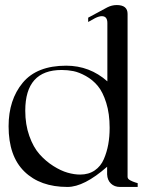

<svg xmlns="http://www.w3.org/2000/svg" viewBox="-20 -740 587 760"><path d="M80 -302Q80 -247 96 -202Q112 -157 136.5 -129.5Q161 -102 191 -83Q221 -64 247.5 -56.5Q274 -49 297 -49Q331 -49 355 -65.5Q379 -82 391 -110Q403 -138 408.5 -168.5Q414 -199 414 -234Q414 -290 400.5 -333Q387 -376 367 -400Q347 -424 320 -439Q293 -454 270.5 -458.5Q248 -463 224 -463Q80 -463 80 -302ZM404 -80Q313 0 247 0Q139 0 76.5 -61Q14 -122 14 -240Q14 -345 70 -412.5Q126 -480 242 -480Q335 -480 405 -418V-649Q405 -676 383 -676Q372 -676 356 -668L329 -653V-670L405 -711Q423 -720 442 -720Q485 -720 485 -685V-40Q485 -36 487.5 -32.5Q490 -29 496 -26Q502 -23 505.5 -21.5Q509 -20 516.5 -17.5Q524 -15 525 -15V0H455Q433 0 419 -13.5Q405 -27 404 -50Z"/></svg>

Font: kawoszeh
Style: Medium
Weight: 500
Version: Version 000.030